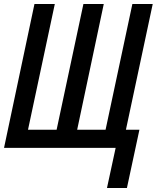

<svg xmlns="http://www.w3.org/2000/svg" viewBox="-21 -734 778 953"><path d="M510 199H609L671 -90H604L737 -714H636L503 -90H362L494 -714H393L260 -90H118L251 -714H150L-1 0H553Z"/></svg>

Font: Noto Sans UI Condensed Medium
Style: Italic
Weight: 500
Width: 3
Italic angle: -12°
Designer: Monotype Design Team
Foundry: Monotype Imaging Inc.
Version: Version 1.901